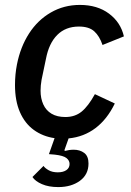

<svg xmlns="http://www.w3.org/2000/svg" viewBox="-20 -552 531 781"><path d="M305 -532Q376 -532 423.5 -496.5Q471 -461 484 -404L397 -369Q385 -405 363.5 -424.5Q342 -444 301 -444Q247 -444 213 -410Q179 -376 167 -313L149 -227Q147 -216 146 -204.5Q145 -193 145 -183Q145 -152 156 -127.5Q167 -103 189.5 -89.5Q212 -76 246 -76Q285 -76 312 -98Q339 -120 366 -169L447 -131Q416 -67 368.5 -31Q321 5 259 11L242 59L244 62Q252 60 260.5 58.5Q269 57 280 57Q305 57 322.5 70Q340 83 340 113Q340 158 305 183.5Q270 209 217 209Q178 209 150.5 197Q123 185 112 168L157 123Q163 132 178 140.5Q193 149 215 149Q237 149 250 140Q263 131 263 115Q263 101 250.5 91Q238 81 203 77L179 75L202 10Q154 3 117.5 -23.5Q81 -50 61 -96Q41 -142 41 -206Q41 -228 43 -249Q45 -270 49 -290Q63 -361 98 -415.5Q133 -470 186.5 -501Q240 -532 305 -532Z"/></svg>

Font: IBM Plex Sans Medium
Style: Italic
Weight: 500
Italic angle: -11.31°
Designer: Mike Abbink, Paul van der Laan, Pieter van Rosmalen
Foundry: Bold Monday
Version: Version 3.201